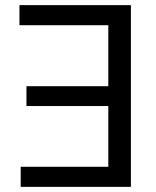

<svg xmlns="http://www.w3.org/2000/svg" viewBox="-20 -727 607 747"><path d="M489.3 0H60.5V-78.1H401.4V-314.5H83V-391.6H401.4V-628.9H55.7V-707H489.3Z"/></svg>

Font: WEMIX Pretendard Variable
Style: Regular
Weight: 400
Designer: Base glyphs from Inter by Rasmus Andersson; Hangeul glyphs from Noto Sans CJK(Source Han Sans) by Jang Soo-young and Kan
Foundry: Kil Hyung-jin
Version: Version 1.000;Glyphs 3.2 (3208)